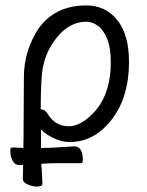

<svg xmlns="http://www.w3.org/2000/svg" viewBox="-20 -506 540 707"><path d="M66 39Q67 1 67 -54Q68 -196 68 -223Q68 -318 122 -401Q183 -486 298 -486Q368 -486 411.5 -432.5Q455 -379 455 -278Q455 -111 350 -23Q300 17 237 17Q204 17 172 0Q140 -17 131 -30V39L170 38L253 33Q270 33 277.5 46.5Q285 60 285 81Q285 90 283 92.5Q281 95 273 95H171L132 97Q133 116 134 125Q136 154 136 171Q136 181 115 181Q99 181 81.5 173Q64 165 64 153Q64 141 65 115V101Q60 101 53 102H52Q35 102 26.5 86Q18 70 18 51Q18 42 19.5 39.5Q21 37 28 37H30Q45 38 54 38Q59 39 66 39ZM130 -103H133Q146 -103 156 -86Q184 -41 234 -41Q281 -41 334 -101Q388 -167 388 -276Q388 -329 375 -362Q362 -395 341 -410.5Q320 -426 298 -426Q225 -426 172 -344Q147 -305 137 -254Q130 -210 130 -103Z"/></svg>

Font: Moon Stars Kai T HW
Style: Regular
Weight: 400
Designer: GuiWonder
Version: Version 1.101